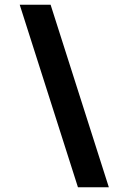

<svg xmlns="http://www.w3.org/2000/svg" viewBox="-20 -745 478 808"><path d="M63 -725H193L438 43H308Z"/></svg>

Font: Sarabun
Style: Bold Italic
Weight: 700
Italic angle: -10°
Designer: Suppakit Chalermlarp | Katatrad Co.,Ltd.
Foundry: Cadson Demak Co.,Ltd.
Version: Version 1.000; ttfautohint (v1.6)